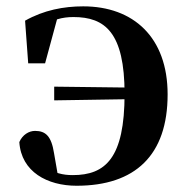

<svg xmlns="http://www.w3.org/2000/svg" viewBox="-20 -572 590 608"><path d="M222.4 16.2C408.1 16.2 510.8 -80.3 510.8 -273.1C510.8 -453.9 402.5 -551.9 243.5 -551.9C182 -551.9 118.9 -540.1 59.4 -506.5L69.3 -371.5H122.8L165.4 -528.6L113.8 -487.2C146.5 -509.7 176.7 -518 212.6 -518C312.5 -518 374.5 -469.2 374.5 -274.6C374.5 -71.3 314 -17.5 210.4 -17.5C178.6 -17.5 156.5 -23.3 111.1 -45.4L164.9 -7.6L151.1 -87C142.7 -140.8 124.6 -157.5 90.9 -157.5C71.8 -157.5 51.1 -145.3 41.2 -122.1C47.3 -27.5 130.5 16.2 222.4 16.2ZM151.6 -254.2 438.8 -258.7V-294.1L151.6 -297.6Z"/></svg>

Font: Source Han Serif TW VF
Style: Regular
Weight: 250
Designer: Ryoko NISHIZUKA 西塚涼子 (kana & ideographs); Frank Grießhammer (Latin, Greek & Cyrillic); Wenlong ZHANG 张文龙 (bopomofo); San
Foundry: Adobe
Version: Version 2.002;hotconv 1.1.0;makeotfexe 2.6.0